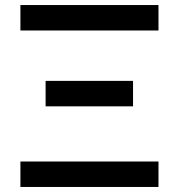

<svg xmlns="http://www.w3.org/2000/svg" viewBox="-20 -742 709 762"><path d="M609 -621V-722H61V-621ZM508 -320V-421H161V-320ZM609 0V-101H61V0Z"/></svg>

Font: Perun
Style: Regular
Weight: 400
Foundry: Copyright (c) Stefan Peev, Context Ltd, 2016
Version: Version 1.089